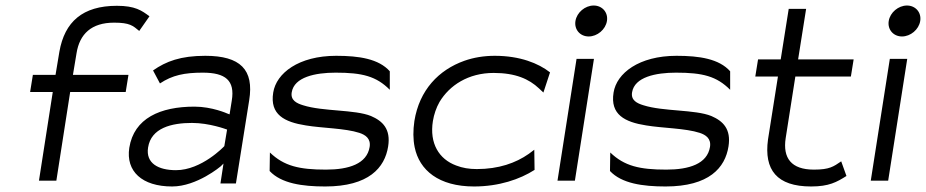

<svg xmlns="http://www.w3.org/2000/svg" viewBox="-20 -664 3352 695"><path d="M89 -331H171L121 -10H184L234 -331H435L445 -393H244L257 -471C268 -541 311 -582 393 -582C450 -582 461 -571 484 -552L521 -605C493 -626 469 -643 403 -643C279 -643 214 -585 195 -477L181 -393H99Z M448 -129C435 -44 494 11 603 11C693 11 779 -62 779 -62L789 -72L778 0H834L882 -301C900 -412 850 -462 723 -462C634 -462 581 -442 534 -409L559 -362C604 -392 648 -401 714 -401C796 -401 831 -373 819 -300L811 -250L803 -253C803 -253 748 -278 684 -278C560 -278 465 -236 448 -129ZM516 -130C527 -201 601 -219 675 -219C738 -219 799 -196 799 -196L802 -195L792 -135L791 -134C791 -134 710 -48 617 -48C553 -48 507 -73 516 -130Z M969 -329C956 -249 1010 -222 1087 -210C1146 -200 1229 -200 1281 -183C1302 -176 1323 -163 1318 -132C1308 -71 1243 -50 1160 -50C1063 -50 1008 -63 957 -112L956 -45C998 0 1074 11 1157 11C1315 11 1373 -57 1385 -134C1395 -197 1365 -226 1323 -244C1264 -268 1149 -260 1077 -283C1054 -290 1031 -301 1036 -330C1045 -385 1121 -401 1195 -401C1292 -401 1342 -388 1391 -339V-406C1351 -451 1280 -462 1197 -462C1061 -462 980 -399 969 -329Z M1480 -226C1475 -192 1475 -160 1481 -131C1498 -48 1568 11 1696 11C1786 11 1862 -15 1915 -49L1914 -122L1894 -107C1847 -74 1785 -52 1706 -52C1678 -52 1654 -56 1631 -65C1569 -88 1534 -145 1547 -226C1551 -250 1559 -274 1571 -295C1607 -355 1675 -400 1767 -400C1846 -400 1895 -378 1931 -344L1947 -329L1971 -402C1929 -435 1862 -462 1771 -462C1732 -462 1695 -456 1661 -444C1568 -411 1498 -338 1480 -226Z M2063 -588C2058 -557 2080 -532 2111 -532C2142 -532 2172 -557 2177 -588C2182 -619 2160 -644 2129 -644C2098 -644 2068 -619 2063 -588ZM1998 -10H2061L2130 -451H2067Z M2201 -329C2188 -249 2242 -222 2319 -210C2378 -200 2461 -200 2513 -183C2534 -176 2555 -163 2550 -132C2540 -71 2475 -50 2392 -50C2295 -50 2240 -63 2189 -112L2188 -45C2230 0 2306 11 2389 11C2547 11 2605 -57 2617 -134C2627 -197 2597 -226 2555 -244C2496 -268 2381 -260 2309 -283C2286 -290 2263 -301 2268 -330C2277 -385 2353 -401 2427 -401C2524 -401 2574 -388 2623 -339V-406C2583 -451 2512 -462 2429 -462C2293 -462 2212 -399 2201 -329Z M2714 -387H2796L2760 -159C2745 -49 2792 11 2916 11C2981 11 3009 -5 3044 -27L3025 -80C2997 -61 2983 -50 2926 -50C2844 -50 2813 -92 2824 -164L2859 -387H3060L3070 -449H2869L2898 -632H2835L2806 -449H2724Z M3197 -588C3192 -557 3214 -532 3245 -532C3276 -532 3306 -557 3311 -588C3316 -619 3294 -644 3263 -644C3232 -644 3202 -619 3197 -588ZM3132 -10H3195L3264 -451H3201Z"/></svg>

Font: Charger Sport
Style: LitExtObl
Weight: 300
Designer: Jasper
Foundry: Cannot Into Space Fonts
Version: Version 1.1